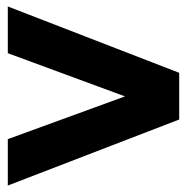

<svg xmlns="http://www.w3.org/2000/svg" viewBox="-20 -555 573 588"><path d="M528.8 -332V-189L3.9 13.2V-128.9L362.8 -259.8L3.9 -392.1V-535.2Z"/></svg>

Font: Archivo-RBTV
Style: Regular
Weight: 500
Designer: Hector Gatti
Foundry: Hector Gatti
Version: ""